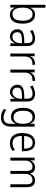

<svg xmlns="http://www.w3.org/2000/svg" viewBox="1444 -2189 933 3861"><g transform="rotate(90 1910.5 -258.5)"><path d="M276 8Q220 8 183 -22Q146 -52 129 -112H133V0H76V-705H135V-378H131Q147 -437 184 -467Q221 -497 276 -497Q333 -497 373 -467Q413 -437 434.5 -380.5Q456 -324 456 -245Q456 -165 435 -108.5Q414 -52 373.5 -22Q333 8 276 8ZM265 -43Q330 -43 363 -94Q396 -145 396 -244Q396 -344 363 -395Q330 -446 265 -446Q200 -446 167 -395Q134 -344 134 -244Q134 -145 167 -94Q200 -43 265 -43Z M714 8Q671 8 637.5 -12.5Q604 -33 586 -66.5Q568 -100 568 -138Q568 -190 593 -221Q618 -252 670.5 -266Q723 -280 807 -280H858V-234H812Q760 -234 724.5 -229.5Q689 -225 667.5 -214Q646 -203 636.5 -184.5Q627 -166 627 -138Q627 -93 655 -67Q683 -41 723 -41Q755 -41 783.5 -61Q812 -81 830 -115.5Q848 -150 848 -193V-338Q848 -394 824 -420Q800 -446 748 -446Q714 -446 678.5 -434.5Q643 -423 606 -397L583 -444Q607 -461 635.5 -472.5Q664 -484 694 -490.5Q724 -497 752 -497Q802 -497 836 -479.5Q870 -462 888 -426.5Q906 -391 906 -335V0H851V-109H854Q843 -75 823 -48Q803 -21 775 -6.5Q747 8 714 8Z M1056 0V-489H1112V-384H1110Q1124 -435 1158.5 -463Q1193 -491 1251 -497L1280 -500L1285 -446L1237 -442Q1180 -437 1148 -397Q1116 -357 1116 -293V0Z M1380 0V-489H1436V-384H1434Q1448 -435 1482.5 -463Q1517 -491 1575 -497L1604 -500L1609 -446L1561 -442Q1504 -437 1472 -397Q1440 -357 1440 -293V0Z M1830 8Q1787 8 1753.5 -12.5Q1720 -33 1702 -66.5Q1684 -100 1684 -138Q1684 -190 1709 -221Q1734 -252 1786.5 -266Q1839 -280 1923 -280H1974V-234H1928Q1876 -234 1840.5 -229.5Q1805 -225 1783.5 -214Q1762 -203 1752.5 -184.5Q1743 -166 1743 -138Q1743 -93 1771 -67Q1799 -41 1839 -41Q1871 -41 1899.5 -61Q1928 -81 1946 -115.5Q1964 -150 1964 -193V-338Q1964 -394 1940 -420Q1916 -446 1864 -446Q1830 -446 1794.5 -434.5Q1759 -423 1722 -397L1699 -444Q1723 -461 1751.5 -472.5Q1780 -484 1810 -490.5Q1840 -497 1868 -497Q1918 -497 1952 -479.5Q1986 -462 2004 -426.5Q2022 -391 2022 -335V0H1967V-109H1970Q1959 -75 1939 -48Q1919 -21 1891 -6.5Q1863 8 1830 8Z M2341 188Q2295 188 2250.5 173Q2206 158 2169 128L2191 83Q2217 101 2241.5 113Q2266 125 2291 131Q2316 137 2341 137Q2405 137 2437 101.5Q2469 66 2469 -8V-131H2472Q2458 -73 2421 -43Q2384 -13 2328 -13Q2272 -13 2231 -41Q2190 -69 2169 -123.5Q2148 -178 2148 -255Q2148 -332 2169 -386.5Q2190 -441 2231 -469Q2272 -497 2329 -497Q2385 -497 2421.5 -466.5Q2458 -436 2473 -377H2470V-489H2527V-10Q2527 54 2505.5 98.5Q2484 143 2443 165.5Q2402 188 2341 188ZM2338 -64Q2403 -64 2436 -113Q2469 -162 2469 -255Q2469 -349 2436 -397.5Q2403 -446 2338 -446Q2274 -446 2240.5 -397.5Q2207 -349 2207 -255Q2207 -162 2240.5 -113Q2274 -64 2338 -64Z M2862 8Q2800 8 2753 -18.5Q2706 -45 2680.5 -100.5Q2655 -156 2655 -243Q2655 -322 2677.5 -378.5Q2700 -435 2744 -466Q2788 -497 2848 -497Q2907 -497 2945.5 -470Q2984 -443 3003 -390Q3022 -337 3022 -260V-231H2698V-277H2985L2970 -261Q2970 -361 2939.5 -404.5Q2909 -448 2848 -448Q2808 -448 2777.5 -426.5Q2747 -405 2730 -361.5Q2713 -318 2713 -250V-239Q2713 -169 2731 -126Q2749 -83 2783 -63Q2817 -43 2864 -43Q2897 -43 2930 -54Q2963 -65 2991 -93L3017 -49Q2985 -19 2945 -5.5Q2905 8 2862 8Z M3150 0V-489H3206V-393H3203Q3213 -422 3232.5 -445.5Q3252 -469 3280.5 -483Q3309 -497 3344 -497Q3392 -497 3426 -471.5Q3460 -446 3469 -394Q3485 -438 3520.5 -467.5Q3556 -497 3611 -497Q3650 -497 3680.5 -480.5Q3711 -464 3728 -427Q3745 -390 3745 -329V0H3686V-323Q3686 -393 3663.5 -419Q3641 -445 3601 -445Q3566 -445 3537.5 -428Q3509 -411 3493 -379.5Q3477 -348 3477 -306V0H3418V-323Q3418 -393 3394 -419Q3370 -445 3334 -445Q3299 -445 3270.5 -427Q3242 -409 3225.5 -377.5Q3209 -346 3209 -307V0Z"/></g></svg>

Font: Nunito Sans 10pt Condensed Light
Style: Regular
Weight: 300
Width: 3
Designer: Vernon Adams
Foundry: Vernon Adams
Version: Version 3.101;gftools[0.9.27]